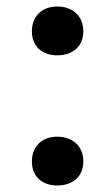

<svg xmlns="http://www.w3.org/2000/svg" viewBox="-20 -565 337 590"><path d="M156 5C203 5 236 -22 236 -69C236 -116 203 -145 156 -145C109 -145 78 -115 78 -69C78 -23 109 5 156 5ZM156 -395C203 -395 236 -422 236 -469C236 -516 203 -545 156 -545C109 -545 78 -515 78 -469C78 -423 109 -395 156 -395Z"/></svg>

Font: Asimov
Style: EdgeWide
Weight: 500
Designer: Google
Version: Version 2.000980: 2014